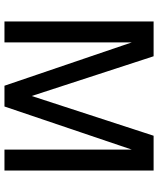

<svg xmlns="http://www.w3.org/2000/svg" viewBox="56 -764 708 860"><g transform="rotate(90 410.0 -334.0)"><path d="M76 0V-668H232L410 -122L588 -668H744V0H650V-570L457 0H364L170 -570V0Z"/></g></svg>

Font: Atkinson Hyperlegible
Style: Regular
Weight: 400
Designer: Elliott Scott, Megan Eiswerth, Linus Boman, Theodore Petrosky
Foundry: Braille Institute
Version: Version 1.006; ttfautohint (v1.8.3)